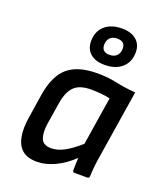

<svg xmlns="http://www.w3.org/2000/svg" viewBox="-140 -845 811 950"><g transform="rotate(20 265.0 -370.0)"><path d="M167 12Q115 12 88 -12Q61 -36 53.5 -79.5Q46 -123 55 -179L75 -308Q92 -412 145 -457Q198 -502 301 -502Q356 -502 402.5 -491.5Q449 -481 507 -477L451 -123Q446 -95 443 -66.5Q440 -38 439 -11Q439 0 427 0H361Q351 0 351 -11Q351 -26 351.5 -42.5Q352 -59 353 -76Q308 -33 259.5 -10.5Q211 12 167 12ZM210 -75Q242 -75 276.5 -93Q311 -111 358 -152L398 -406Q376 -411 348.5 -413.5Q321 -416 299 -416Q238 -416 209.5 -388Q181 -360 171 -300L152 -182Q145 -133 156.5 -104Q168 -75 210 -75ZM317 -553Q269 -553 242 -576.5Q215 -600 215 -641Q215 -693 248.5 -722.5Q282 -752 339 -752Q387 -752 414.5 -728.5Q442 -705 442 -664Q442 -613 408.5 -583Q375 -553 317 -553ZM324 -608Q348 -608 361.5 -622Q375 -636 375 -660Q375 -697 333 -697Q309 -697 295.5 -683.5Q282 -670 282 -646Q282 -608 324 -608Z"/></g></svg>

Font: Sofia Sans SemiBold
Style: Italic
Weight: 600
Italic angle: -9°
Designer: Botio Nikoltchev, Ani Petrova
Foundry: lettersoup
Version: Version 4.100-B